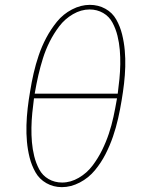

<svg xmlns="http://www.w3.org/2000/svg" viewBox="-20 -763 616 791"><path d="M235 8Q272 8 308.5 -11Q345 -30 371 -61.5Q397 -93 415 -128.5Q433 -164 445.5 -200.5Q458 -237 466.5 -274.5Q475 -312 481 -349Q487 -384 491 -418.5Q495 -453 496 -487.5Q497 -522 494 -555.5Q491 -589 483 -621.5Q475 -654 459 -682.5Q443 -711 414 -727Q385 -743 350 -743Q313 -743 276.5 -724Q240 -705 214.5 -673.5Q189 -642 170.5 -607Q152 -572 139.5 -535Q127 -498 118.5 -461Q110 -424 104 -386Q98 -352 94 -317Q90 -282 89 -247.5Q88 -213 91 -179.5Q94 -146 102 -114Q110 -82 126 -53.5Q142 -25 171 -8.5Q200 8 235 8ZM236 -11Q205 -11 180 -25.5Q155 -40 141.5 -65.5Q128 -91 121 -119.5Q114 -148 111.5 -177.5Q109 -207 109.5 -237Q110 -267 113 -297.5Q116 -328 120 -358H462L461 -352Q455 -317 447.5 -282Q440 -247 428.5 -212.5Q417 -178 400.5 -144.5Q384 -111 361 -80.5Q338 -50 304.5 -30.5Q271 -11 236 -11ZM123 -377Q123 -380 124 -383Q130 -418 138 -453Q146 -488 157 -523Q168 -558 184.5 -591Q201 -624 224 -654.5Q247 -685 280.5 -704.5Q314 -724 349 -724Q380 -724 405 -709.5Q430 -695 443.5 -669.5Q457 -644 464 -615.5Q471 -587 473.5 -557.5Q476 -528 475.5 -498Q475 -468 472 -437.5Q469 -407 465 -377Z"/></svg>

Font: Iosevka Sparkle Thin
Style: Italic
Weight: 100
Italic angle: -9°
Designer: Belleve Invis
Foundry: Belleve Invis
Version: Version 4.5.0; ttfautohint (v1.8.3)